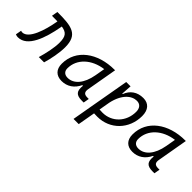

<svg xmlns="http://www.w3.org/2000/svg" viewBox="45 -1276 2249 2249"><g transform="rotate(45 1169.5 -151.0)"><path d="M373 0H460.4C485.8 -85.9 510.7 -203.6 510.7 -298.8C510.7 -509.3 392.6 -528.8 153.3 -527.3L140.1 -451.2C174.3 -450.7 204.6 -450.7 231.9 -449.7L229.5 -436C201.7 -279.8 137.2 -66.9 30.3 -66.9C22.9 -66.9 20.5 -67.9 8.3 -71.8L-4.9 1C9.8 7.8 22.5 9.8 35.2 9.8C193.8 9.8 269 -214.8 307.6 -427.2L310.5 -443.8C395 -431.2 425.8 -395.5 425.8 -292C425.8 -204.1 399.9 -92.3 373 0Z M759.3 10.3C851.1 10.3 924.3 -39.6 965.8 -127.9H976.6C965.3 -32.2 996.1 4.9 1090.3 4.9H1121.1L1133.8 -66.9H1108.9C1055.2 -66.9 1038.6 -92.3 1048.3 -145L1114.3 -522.5H1105C826.7 -522.5 617.7 -370.1 617.7 -135.3C617.7 -43 668.9 10.3 759.3 10.3ZM783.2 -66.4C732.4 -66.4 702.6 -94.7 702.6 -144C702.6 -299.8 832 -418 1014.6 -441.9L993.2 -319.3C964.4 -157.7 883.8 -66.4 783.2 -66.4Z M1258.8 224.6 1296.9 8.3C1314.9 9.3 1332.5 9.8 1350.6 9.8C1560.5 9.8 1718.3 -152.3 1718.3 -367.7C1718.3 -469.7 1667.5 -527.3 1578.6 -527.3C1477.5 -527.3 1406.7 -475.1 1374.5 -388.7H1366.7L1375.5 -517.6H1303.7L1212.4 -1V-0.5C1212.4 -0.5 1212.4 -0.5 1212.4 -0.5L1172.9 224.6ZM1310.5 -68.8 1334.5 -206.1C1371.6 -377 1464.4 -450.7 1547.9 -450.7C1602.1 -450.7 1633.3 -415 1633.3 -353C1633.3 -189.9 1516.1 -66.9 1361.3 -66.9C1342.8 -66.9 1325.7 -67.9 1310.5 -68.8Z M1931.2 10.3C2022.9 10.3 2096.2 -39.6 2137.7 -127.9H2148.4C2137.2 -32.2 2168 4.9 2262.2 4.9H2293L2305.7 -66.9H2280.8C2227.1 -66.9 2210.4 -92.3 2220.2 -145L2286.1 -522.5H2276.9C1998.5 -522.5 1789.6 -370.1 1789.6 -135.3C1789.6 -43 1840.8 10.3 1931.2 10.3ZM1955.1 -66.4C1904.3 -66.4 1874.5 -94.7 1874.5 -144C1874.5 -299.8 2003.9 -418 2186.5 -441.9L2165 -319.3C2136.2 -157.7 2055.7 -66.4 1955.1 -66.4Z"/></g></svg>

Font: Cascadia Code PL SemiLight
Style: Italic
Weight: 350
Italic angle: -10°
Monospace: yes
Designer: Aaron Bell
Foundry: Saja Typeworks
Version: Version 2404.023